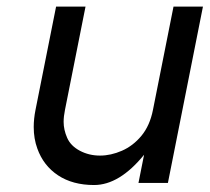

<svg xmlns="http://www.w3.org/2000/svg" viewBox="-20 -543 623 570"><path d="M495.1 -523.4H582.5L478.5 0H391.1L407.7 -83.5Q334.5 6.3 259.3 6.3Q195.8 6.3 152.3 -22.5Q108.9 -51.3 90.8 -102.1Q80.1 -131.3 80.1 -166Q80.1 -190.4 85.4 -216.8L146.5 -523.4H233.9L172.9 -216.8Q168.9 -197.3 168.9 -181.2Q168.9 -157.7 179.4 -133.8Q189.9 -109.9 217 -95.5Q244.1 -81.1 276.9 -81.1Q309.1 -81.1 342 -95.5Q375 -109.9 399.9 -139.9Q424.8 -169.9 434.1 -216.8Z"/></svg>

Font: Qaz
Style: Italic
Weight: 400
Italic angle: -11.25°
Designer: GGBotNet
Foundry: f0n7
Version: 0.70